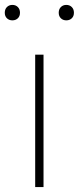

<svg xmlns="http://www.w3.org/2000/svg" viewBox="-52 -763 322 783"><path d="M91.5 0V-540H125.5V0ZM218.5 -680Q205 -680 196.2 -688.5Q187.5 -697 187.5 -711Q187.5 -725.5 196.2 -734.2Q205 -743 218.5 -743Q232 -743 240.8 -734.2Q249.5 -725.5 249.5 -711Q249.5 -697 240.8 -688.5Q232 -680 218.5 -680ZM-1.5 -680Q-15 -680 -23.8 -688.5Q-32.5 -697 -32.5 -711Q-32.5 -725.5 -23.8 -734.2Q-15 -743 -1.5 -743Q12 -743 20.8 -734.2Q29.5 -725.5 29.5 -711Q29.5 -697 20.8 -688.5Q12 -680 -1.5 -680Z"/></svg>

Font: Encode Sans Semi Expanded Thin
Style: Regular
Weight: 100
Width: 6
Designer: Multiple Designers
Foundry: Impallari Type
Version: Version 3.000; ttfautohint (v1.8.3) -l 8 -r 50 -G 200 -x 14 